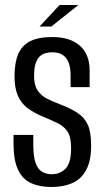

<svg xmlns="http://www.w3.org/2000/svg" viewBox="-20 -740 418 767"><path d="M185 7Q138 7 104 -8.5Q70 -24 52 -62Q34 -100 34 -167V-201Q54 -201 74 -201Q94 -201 113 -201V-162Q113 -115 122 -89.5Q131 -64 148 -54Q165 -44 186 -44Q220 -44 242 -66.5Q264 -89 264 -148Q264 -191 251 -212.5Q238 -234 212 -247Q186 -260 147 -276Q114 -290 89 -309Q64 -328 51 -358.5Q38 -389 38 -435Q38 -489 52.5 -523.5Q67 -558 100 -575Q133 -592 189 -592Q260 -592 299 -557.5Q338 -523 338 -459V-392Q319 -392 300 -392Q281 -392 262 -392V-438Q262 -485 244 -508Q226 -531 189 -531Q150 -531 133 -508Q116 -485 116 -437Q116 -400 130.5 -378.5Q145 -357 168.5 -345.5Q192 -334 218 -324Q263 -307 290.5 -288.5Q318 -270 331 -241Q344 -212 344 -158Q344 -97 324 -60.5Q304 -24 268.5 -8.5Q233 7 185 7ZM138 -634 218 -720H293L185 -634Z"/></svg>

Font: Alumni Sans Medium
Style: Regular
Weight: 500
Designer: Robert E. Leuschke
Foundry: Robert E. Leuschke
Version: Version 1.018